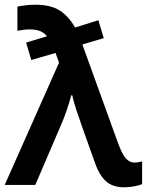

<svg xmlns="http://www.w3.org/2000/svg" viewBox="-20 -786 627 816"><path d="M0 0 231 -520 216 -561 113 -531 91 -605 180 -632Q165 -649 147.5 -655Q130 -661 106 -661Q91 -661 77.5 -659Q64 -657 54 -655V-758Q67 -761 89 -763.5Q111 -766 129 -766Q195 -766 233.5 -741.5Q272 -717 299 -669L398 -700L421 -624L330 -597L482 -177Q500 -128 516 -111.5Q532 -95 552 -95Q559 -95 568 -96.5Q577 -98 584 -100V-4Q573 2 550 6Q527 10 509 10Q458 10 430 -16Q402 -42 385 -90L328 -250Q316 -284 304 -320.5Q292 -357 287 -381H283Q275 -352 263.5 -317.5Q252 -283 239 -254L130 0Z"/></svg>

Font: Noto Sans SemiBold
Style: Regular
Weight: 600
Designer: Monotype Design Team
Foundry: Monotype Imaging Inc.
Version: Version 2.007